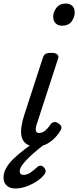

<svg xmlns="http://www.w3.org/2000/svg" viewBox="-73 -815 444 1090"><path d="M135 16Q94 16 74 0Q54 -16 49 -42Q44 -68 49 -98Q54 -128 63 -157L169 -483Q175 -503 185 -509Q195 -515 219 -515Q242 -515 252 -506Q262 -497 257 -483L136 -111Q131 -97 130 -85Q129 -73 133.5 -66.5Q138 -60 149 -60Q162 -60 173.5 -66.5Q185 -73 195.5 -85Q206 -97 215 -110Q223 -120 234.5 -122Q246 -124 259 -114Q274 -104 275.5 -94.5Q277 -85 271 -75Q262 -58 242.5 -36.5Q223 -15 196 0.5Q169 16 135 16ZM278 -669Q258 -669 243.5 -682Q229 -695 229 -720Q229 -747 247.5 -771Q266 -795 302 -795Q322 -795 336.5 -782.5Q351 -770 351 -744Q351 -717 333.5 -693Q316 -669 278 -669ZM15 255Q-17 255 -35 238.5Q-53 222 -53 193Q-53 166 -38 139Q-23 112 3.5 86.5Q30 61 64.5 34.5Q99 8 138 -19H202V-14Q169 12 139.5 36Q110 60 87.5 82.5Q65 105 52 123.5Q39 142 39 157Q39 167 44.5 172.5Q50 178 60 178Q79 178 97 166.5Q115 155 138 134Q144 127 154.5 125.5Q165 124 176 135Q183 142 185.5 151.5Q188 161 182 171Q166 194 137.5 213Q109 232 76.5 243.5Q44 255 15 255Z"/></svg>

Font: Playwrite NL
Style: Regular
Weight: 400
Designer: Veronika Burian, José Scaglione
Foundry: TypeTogether
Version: Version 1.002